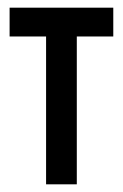

<svg xmlns="http://www.w3.org/2000/svg" viewBox="-20 -480 320 500"><path d="M5 -460V-385H275V-460ZM100 -440V0H180V-440Z"/></svg>

Font: Glinicke Jost Regular
Style: Regular
Weight: 400
Version: Version 3.710